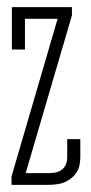

<svg xmlns="http://www.w3.org/2000/svg" viewBox="-20 -517 254 537"><path d="M13.2 -497.1H181.2V-474.1L51.8 -32.7H114.3Q122.1 -32.7 131.6 -33.9Q141.1 -35.2 149.2 -39.8Q157.2 -44.4 162.6 -53.7Q168 -63 168 -79.1V-127.9H204.6V-75.7Q204.6 -69.3 202.6 -56.6Q200.7 -43.9 191.9 -31.5Q183.1 -19 165.3 -9.5Q147.5 0 115.2 0H12.2V-23.4L141.1 -464.4H49.8V-378.4H13.2Z"/></svg>

Font: Tulpen One
Style: Regular
Weight: 400
Designer: Naima Ben Ayed
Foundry: Naima Ben Ayed, Anton Koovit
Version: Version 1.002